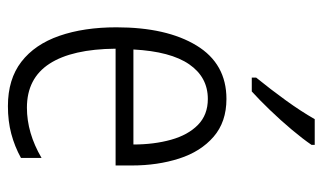

<svg xmlns="http://www.w3.org/2000/svg" viewBox="-185 -620 815 485"><g transform="rotate(90 222.5 -377.5)"><path d="M230 -542Q288 -542 325.5 -509.5Q363 -477 380.5 -422.5Q398 -368 398 -303V-262H103Q104 -152 141 -95Q178 -38 252 -38Q316 -38 379 -75V-23Q350 -7 318 1.5Q286 10 248 10Q180 10 136 -24Q92 -58 70.5 -120Q49 -182 49 -264Q49 -391 95 -466.5Q141 -542 230 -542ZM230 -495Q175 -495 142.5 -448Q110 -401 105 -307H345Q345 -359 333 -402Q321 -445 295.5 -470Q270 -495 230 -495ZM346 -757Q331 -735 307.5 -707Q284 -679 258 -652Q232 -625 211 -606H176V-617Q206 -654 233.5 -692Q261 -730 281 -765H346Z"/></g></svg>

Font: Noto Sans Gurmukhi Condensed Light
Style: Regular
Weight: 300
Width: 3
Designer: Jelle Bosma - Monotype Design Team
Foundry: Monotype Imaging Inc.
Version: Version 2.004; ttfautohint (v1.8.4.7-5d5b)